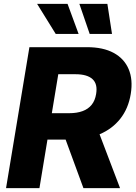

<svg xmlns="http://www.w3.org/2000/svg" viewBox="-20 -971 702 991"><path d="M11.2 0 131.8 -727.5H429.7Q512.2 -727.5 566.7 -698Q621.1 -668.5 644 -614.3Q667 -560.1 654.8 -485.8Q642.6 -411.1 601.1 -358.4Q559.6 -305.7 494.4 -278.1Q429.2 -250.5 345.7 -250.5H155.8L178.2 -386.7H336.4Q377 -386.7 406.2 -397.5Q435.5 -408.2 453.1 -430.2Q470.7 -452.1 476.1 -485.8Q484.9 -537.6 457.3 -562.7Q429.7 -587.9 369.6 -587.9H280.8L183.6 0ZM410.6 0 288.6 -332.5H473.1L599.6 0ZM442.9 -795.9 389.6 -951.2H534.2L558.1 -795.9ZM267.6 -795.9 171.4 -951.2H328.6L385.7 -795.9Z"/></svg>

Font: Inter ExtraBold
Style: Italic
Weight: 800
Italic angle: -9.3988°
Designer: Rasmus Andersson
Foundry: rsms
Version: Version 4.001;git-66647c0bb